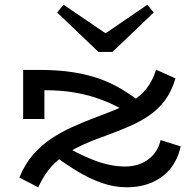

<svg xmlns="http://www.w3.org/2000/svg" viewBox="-20 -779 829 813"><path d="M641 -484 723 -447Q707 -393 679 -355Q651 -317 612.5 -290.5Q574 -264 526.5 -243.5Q479 -223 424 -203Q358 -180 305 -153.5Q252 -127 211.5 -88Q171 -49 142 14L62 -27Q85 -84 120.5 -124.5Q156 -165 198.5 -193Q241 -221 287 -241.5Q333 -262 377 -279Q426 -297 467.5 -314Q509 -331 543 -352.5Q577 -374 601.5 -405.5Q626 -437 641 -484ZM516 14Q463 14 410.5 -4.5Q358 -23 305.5 -55Q253 -87 197 -129L227 -177Q305 -129 375.5 -101.5Q446 -74 509 -74Q568 -74 608.5 -104.5Q649 -135 660 -186L745 -159Q733 -104 702 -65.5Q671 -27 623.5 -6.5Q576 14 516 14ZM78 -275V-483H145Q227 -483 290 -473Q353 -463 404 -444.5Q455 -426 499 -399Q543 -372 586 -339L537 -294Q502 -315 464 -333.5Q426 -352 381.5 -366.5Q337 -381 284.5 -389Q232 -397 168 -397V-275ZM604 -759 631 -726 456 -559H397L222 -726L249 -759L427 -638Z"/></svg>

Font: BioRhyme SemiExpanded
Style: Regular
Weight: 400
Width: 6
Designer: Aoife Mooney
Foundry: Aoife Mooney Type
Version: Version 1.600;gftools[0.9.33]